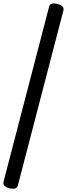

<svg xmlns="http://www.w3.org/2000/svg" viewBox="-26 -1045 398 1142"><path d="M30 75Q9 69 0 59.5Q-9 50 -5 36L266 -1005Q270 -1019 282 -1023Q294 -1027 316 -1021Q337 -1016 346 -1006Q355 -996 351 -982L80 59Q76 72 63.5 76Q51 80 30 75Z"/></svg>

Font: Playwrite HU
Style: Regular
Weight: 400
Designer: Veronika Burian, José Scaglione
Foundry: TypeTogether
Version: Version 1.002